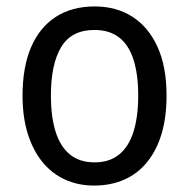

<svg xmlns="http://www.w3.org/2000/svg" viewBox="-20 -566 586 596"><path d="M497 -269Q497 -203 482 -152Q467 -101 438 -64.5Q409 -28 367 -9Q325 10 272 10Q222 10 181 -9Q140 -28 111 -64Q82 -100 66 -151.5Q50 -203 50 -269Q50 -358 76.5 -419.5Q103 -481 153 -513.5Q203 -546 274 -546Q341 -546 391 -514Q441 -482 469 -420.5Q497 -359 497 -269ZM138 -269Q138 -204 152.5 -157.5Q167 -111 197 -86.5Q227 -62 274 -62Q320 -62 350 -86.5Q380 -111 394.5 -157.5Q409 -204 409 -269Q409 -335 394.5 -380.5Q380 -426 350 -449.5Q320 -473 273 -473Q202 -473 170 -420Q138 -367 138 -269Z"/></svg>

Font: Noto Sans Thai SemiCondensed
Style: Regular
Weight: 400
Width: 4
Designer: Monotype Design Team
Foundry: Monotype Imaging Inc.
Version: Version 2.001